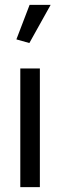

<svg xmlns="http://www.w3.org/2000/svg" viewBox="-20 -765 245 785"><path d="M143 0V-485H63V0ZM100 -589 187 -745H101L47 -604Z"/></svg>

Font: Catamaran
Style: Regular
Weight: 400
Designer: Pria Ravichandran
Version: Version 2.000